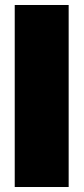

<svg xmlns="http://www.w3.org/2000/svg" viewBox="-20 -749 335 769"><path d="M39 0V-729H255V0Z"/></svg>

Font: Hubot Sans Condensed ExtraLight Black
Style: Regular
Weight: 900
Version: Version 2.000